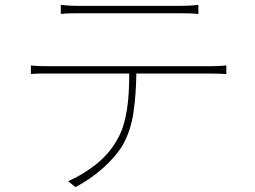

<svg xmlns="http://www.w3.org/2000/svg" viewBox="-20 -733 1040 783"><path d="M304 -679Q280 -679 262 -678.5Q244 -678 228 -676V-713Q247 -711 263 -710Q279 -709 302 -709H710Q727 -709 749 -710Q771 -711 789 -713V-676Q770 -678 748.5 -678.5Q727 -679 710 -679ZM838 -463Q870 -463 903 -466V-431Q889 -432 871.5 -432.5Q854 -433 838 -433H536Q535 -349 524.5 -275.5Q514 -202 481 -142Q452 -94 400.5 -48Q349 -2 288 30L258 6Q321 -22 373 -64Q425 -106 454 -157Q472 -186 482 -218Q492 -250 497.5 -284.5Q503 -319 505 -356.5Q507 -394 507 -433H184Q161 -433 143.5 -433Q126 -433 106 -431V-466Q125 -464 143 -463.5Q161 -463 184 -463Z"/></svg>

Font: SpoqaHanSansJP-Thin
Style: Regular
Weight: 250
Designer: [Source Han Sans]
Ryoko NISHIZUKA  (kana & ideographs); Paul D. Hunt (Latin, Greek & Cyrillic); Wenlong ZHANG  (bopomofo
Foundry: Spoqa (http://bi.spoqa.com)
Version: Version 1.002.20150607